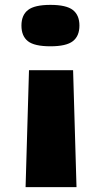

<svg xmlns="http://www.w3.org/2000/svg" viewBox="-20 -571 414 788"><path d="M306 -466Q306 -423 279 -402Q252 -381 187 -381Q121 -381 94.5 -402Q68 -423 68 -466Q68 -509 95 -530Q122 -551 187 -551Q252 -551 279 -530Q306 -509 306 -466ZM280 -283 294 197H85L99 -283Z"/></svg>

Font: Georama ExtraExtended
Style: Bold
Weight: 700
Width: 8
Designer: Jean-Baptiste Levee
Foundry: Production Type
Version: Version 1.000